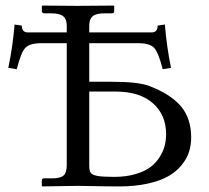

<svg xmlns="http://www.w3.org/2000/svg" viewBox="-20 -666 750 688"><path d="M522.9 -549.8H299.8V-575.2C299.8 -589.8 303.9 -600.7 312 -607.7C320.1 -614.7 334.1 -618.2 354 -618.2H380.9C386.4 -618.2 389.2 -620.8 389.2 -626V-645L387.2 -646L257.8 -645C231.8 -645 189.8 -645.3 131.8 -646L129.9 -645V-626C129.9 -623.7 130.8 -621.8 132.6 -620.4C134.4 -618.9 136.2 -618.2 138.2 -618.2H165C184.2 -618.2 198.1 -614.7 206.5 -607.7C215 -600.7 219.2 -589.5 219.2 -574.2V-549.8H80.1C65.4 -549.8 58.1 -557.9 58.1 -574.2L32.2 -578.1C28.3 -528 20.8 -476.2 9.8 -422.9L40 -418C50.1 -458 60.4 -483.6 70.8 -494.6C81.2 -505.7 100.3 -511.2 127.9 -511.2H219.2V-74.2C219.2 -56.6 215.5 -44.4 208 -37.4C200.5 -30.4 186.8 -26.9 167 -26.9H138.2C132.6 -26.9 129.9 -24.3 129.9 -19V0L131.8 2L258.8 0C275.7 0 296.6 0.3 321.5 1C346.4 1.6 375 2 407.2 2C445.6 2 480 -1.5 510.3 -8.3C540.5 -15.1 565.2 -24.1 584.2 -35.2C603.3 -46.2 619 -59.5 631.3 -75C643.7 -90.4 652.4 -106.2 657.5 -122.3C662.5 -138.4 665 -155.6 665 -173.8C665 -219.4 652.6 -256.8 627.7 -285.9C602.8 -315 564.3 -339.4 512.2 -358.9C486.5 -368.3 442.1 -373 378.9 -373H299.8V-511.2H475.1C502.8 -511.2 521.8 -505.7 532.2 -494.6C542.6 -483.6 552.9 -458 563 -418L592.8 -422.9C582.4 -473.6 575 -525.4 570.8 -578.1L544.9 -574.2C544.9 -557.9 537.6 -549.8 522.9 -549.8ZM299.8 -337.9H394C451.7 -337.9 496.3 -324 527.8 -296.1C559.4 -268.3 575.2 -231.3 575.2 -185.1C575.2 -171.7 573.6 -158.5 570.6 -145.5C567.5 -132.5 561.7 -119 553.2 -105C544.8 -91 533.9 -78.8 520.5 -68.4C507.2 -57.9 489.2 -49.3 466.6 -42.5C443.9 -35.6 418.1 -32.2 389.2 -32.2C361.2 -32.2 341.1 -33.4 329.1 -35.6C317.1 -37.9 309.2 -41.5 305.4 -46.4C301.7 -51.3 299.8 -59.7 299.8 -71.8Z"/></svg>

Font: Linux Biolinum G
Style: Bold
Weight: 700
Designer: Philipp H. Poll
Foundry: Philipp H. Poll
Version: Version 1.1.0